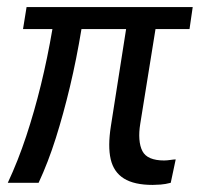

<svg xmlns="http://www.w3.org/2000/svg" viewBox="-20 -516 571 542"><path d="M411 6Q359 6 330 -12Q301 -30 292.5 -66.5Q284 -103 293 -160L336 -434H210Q196 -349 177.5 -271.5Q159 -194 137.5 -126Q116 -58 89 0H2Q31 -62 54 -131.5Q77 -201 95.5 -276.5Q114 -352 128 -434H45L55 -496H524L515 -434H419L376 -167Q372 -143 373.5 -123Q375 -103 382 -89.5Q389 -76 404.5 -69.5Q420 -63 443 -63Q451 -63 461 -64.5Q471 -66 476 -66L462 0Q447 4 433.5 5Q420 6 411 6Z"/></svg>

Font: Nunito Sans 7pt Condensed
Style: Italic
Weight: 400
Width: 3
Italic angle: -9°
Designer: Vernon Adams
Foundry: Vernon Adams
Version: Version 3.101;gftools[0.9.27]